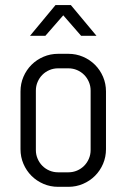

<svg xmlns="http://www.w3.org/2000/svg" viewBox="-20 -720 494 750"><path d="M394 -137.2Q394 -106.9 382.6 -80.1Q371.1 -53.2 351.1 -33.2Q331.1 -13.2 304.2 -1.7Q277.3 9.8 247.1 9.8H207Q176.8 9.8 149.9 -1.7Q123 -13.2 103 -33.2Q83 -53.2 71.5 -80.1Q60.1 -106.9 60.1 -137.2V-362.8Q60.1 -393.1 71.5 -419.9Q83 -446.8 103 -466.8Q123 -486.8 149.9 -498.3Q176.8 -509.8 207 -509.8H247.1Q277.3 -509.8 304.2 -498.3Q331.1 -486.8 351.1 -466.8Q371.1 -446.8 382.6 -419.9Q394 -393.1 394 -362.8V-137.2ZM334 -366.2Q334 -384.3 327.1 -400.1Q320.3 -416 308.6 -427.7Q296.9 -439.5 281 -446.3Q265.1 -453.1 247.1 -453.1H207Q189 -453.1 173.1 -446.3Q157.2 -439.5 145.5 -427.7Q133.8 -416 127 -400.1Q120.1 -384.3 120.1 -366.2V-133.8Q120.1 -115.7 127 -99.9Q133.8 -84 145.5 -72.3Q157.2 -60.5 173.1 -53.7Q189 -46.9 207 -46.9H247.1Q265.1 -46.9 281 -53.7Q296.9 -60.5 308.6 -72.3Q320.3 -84 327.1 -99.9Q334 -115.7 334 -133.8ZM356.9 -580.1H296.9L227.1 -660.2L157.2 -580.1H97.2L196.8 -700.2H256.8Z"/></svg>

Font: Abel
Style: Regular
Weight: 400
Designer: Matthew Desmond
Foundry: Matthew Desmond
Version: Version 1.003